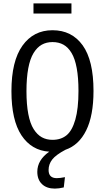

<svg xmlns="http://www.w3.org/2000/svg" viewBox="-20 -876 614 1123"><path d="M397.9 -856V-796.9H175.8V-856ZM362.8 0Q306.6 29.8 285.4 57.1Q264.2 84.5 264.2 118.2Q264.2 166 312 166Q331.1 166 359.9 160.2L353 220.2Q324.7 227.1 300.8 227.1Q252.9 227.1 225.6 200.9Q198.2 174.8 198.2 128.9Q198.2 60.1 268.1 11.2Q164.6 4.4 105.7 -84.2Q46.9 -172.9 46.9 -342.8Q46.9 -518.6 111.3 -608.9Q175.8 -699.2 287.1 -699.2Q399.9 -699.2 463.4 -611.1Q526.9 -522.9 526.9 -344.2Q526.9 -199.7 484.1 -113.3Q441.4 -26.9 362.8 0ZM287.1 -58.1Q336.4 -58.1 369.1 -84.7Q401.9 -111.3 420.4 -175.8Q439 -240.2 439 -344.2Q439 -421.9 428.7 -477.5Q418.5 -533.2 398.4 -566.4Q378.4 -599.6 351.1 -614.7Q323.7 -629.9 287.1 -629.9Q251.5 -629.9 224.1 -614.5Q196.8 -599.1 176.3 -565.7Q155.8 -532.2 145.3 -476.3Q134.8 -420.4 134.8 -342.8Q134.8 -265.1 145.5 -209.2Q156.2 -153.3 177 -120.6Q197.8 -87.9 224.9 -73Q252 -58.1 287.1 -58.1Z"/></svg>

Font: Fira Sans Compressed Book
Style: Regular
Weight: 350
Width: 1
Designer: Carrois Corporate & Edenspiekermann AG
Foundry: Carrois Corporate GbR & Edenspiekermann AG
Version: Version 4.203;PS 004.203;hotconv 1.0.88;makeotf.lib2.5.64775